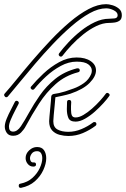

<svg xmlns="http://www.w3.org/2000/svg" viewBox="-30 -649 605 922"><path d="M0 -182Q-5 -182 -8.5 -188Q-12 -194 -8 -199Q17 -227 51.5 -269.5Q86 -312 127.5 -360.5Q169 -409 214 -456.5Q259 -504 305 -543Q351 -582 395.5 -605.5Q440 -629 480 -629Q492 -629 509.5 -624Q527 -619 541 -607.5Q555 -596 555 -576Q555 -558 545 -550.5Q535 -543 521 -541Q507 -539 494 -539Q464 -539 432 -523.5Q400 -508 370 -484Q340 -460 314 -432.5Q288 -405 270 -381Q267 -377 262 -377Q257 -377 253.5 -382Q250 -387 254 -393Q272 -417 298.5 -445.5Q325 -474 357.5 -500Q390 -526 425 -542.5Q460 -559 494 -559Q503 -559 519 -560.5Q535 -562 535 -576Q535 -590 516.5 -599.5Q498 -609 480 -609Q443 -609 400.5 -585.5Q358 -562 313 -523Q268 -484 223.5 -437Q179 -390 138.5 -342.5Q98 -295 64.5 -254Q31 -213 8 -186Q5 -182 0 -182ZM298 4Q278 4 256.5 -1.5Q235 -7 220.5 -22.5Q206 -38 206 -67Q206 -72 207.5 -89Q209 -106 211 -126.5Q213 -147 214.5 -164Q216 -181 216 -185Q217 -197 233 -198.5Q249 -200 283 -210Q298 -215 323.5 -224Q349 -233 373 -250Q397 -267 408 -294Q411 -302 411 -310Q411 -327 394 -340Q377 -353 338 -353Q300 -353 262 -332.5Q224 -312 191.5 -282Q159 -252 135 -222Q132 -218 127 -218Q122 -218 118.5 -223.5Q115 -229 120 -234Q144 -263 178.5 -295.5Q213 -328 254 -350.5Q295 -373 338 -373Q380 -373 405.5 -355.5Q431 -338 431 -311Q431 -282 400.5 -251Q370 -220 308 -199Q292 -194 269 -189Q246 -184 236 -182Q235 -168 232.5 -143Q230 -118 228 -96Q226 -74 226 -67Q226 -38 246.5 -27Q267 -16 298 -16Q330 -16 361 -29Q392 -42 417 -61Q419 -63 423 -63Q433 -63 433 -53Q433 -48 429 -45Q401 -24 368 -10Q335 4 298 4ZM33 3Q12 3 2.5 -11Q-7 -25 -7 -41Q-7 -57 2 -79Q11 -101 22.5 -122.5Q34 -144 41 -159Q44 -165 50 -165Q55 -165 58.5 -160.5Q62 -156 59 -150Q53 -138 42 -117Q31 -96 22 -75Q13 -54 13 -41Q13 -17 33 -17Q53 -17 70.5 -43Q88 -69 110 -109Q132 -149 162 -192Q192 -235 235 -270Q278 -305 340 -321H343Q353 -321 353 -311Q353 -304 345 -302Q283 -286 237.5 -245.5Q192 -205 157.5 -151.5Q123 -98 93 -42Q86 -28 71 -12.5Q56 3 33 3ZM333 -65Q306 -65 298.5 -82.5Q291 -100 291 -125Q291 -133 291.5 -141.5Q292 -150 292 -159Q292 -169 302 -169Q312 -169 312 -158Q311 -148 311 -139Q311 -130 311 -122Q311 -103 315.5 -94Q320 -85 333 -85Q350 -85 370.5 -97Q391 -109 412 -127.5Q433 -146 450.5 -165.5Q468 -185 478 -199Q481 -203 485 -203Q490 -203 494.5 -198Q499 -193 494 -187Q485 -174 466.5 -153.5Q448 -133 425.5 -113Q403 -93 378.5 -79Q354 -65 333 -65ZM69 253Q60 253 60 243Q60 234 68 233Q103 226 126 205Q149 184 161 158Q173 132 173 111Q173 96 167 86.5Q161 77 148 77Q131 77 122.5 88.5Q114 100 114 111Q114 120 118.5 126Q123 132 132 131H133Q143 131 143 141Q143 151 130 151Q114 151 103.5 138.5Q93 126 93 110Q93 89 110 73Q127 57 148 57Q171 57 181.5 72.5Q192 88 192 111Q192 137 178 167.5Q164 198 137.5 221.5Q111 245 71 253Z"/></svg>

Font: Neonderthaw
Style: Regular
Weight: 400
Designer: Robert E. Leuschke
Foundry: Robert E. Leuschke
Version: Version 1.010; ttfautohint (v1.8.3)